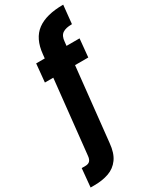

<svg xmlns="http://www.w3.org/2000/svg" viewBox="-315 -839 918 1146"><g transform="rotate(-30 144.0 -265.5)"><path d="M-58 248 -46 121H-21Q0 121 10.5 110Q21 99 23 75L93 -583Q103 -686 165.5 -732.5Q228 -779 346 -779L333 -652Q290 -652 268 -637Q246 -622 243 -583L173 75Q167 141 139.5 179Q112 217 68 232.5Q24 248 -32 248ZM19 -431 31 -556H330L318 -431Z"/></g></svg>

Font: DM Sans 28pt Black
Style: Regular
Weight: 900
Version: Version 4.004;gftools[0.9.30]